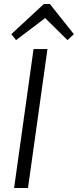

<svg xmlns="http://www.w3.org/2000/svg" viewBox="-20 -947 392 967"><path d="M219 -700 121 0H51L149 -700ZM37 -775 201 -927H231L352 -775L320 -745L193 -870H226L61 -745Z"/></svg>

Font: Pathway Extreme 28pt Light
Style: Italic
Weight: 300
Italic angle: -8°
Designer: Eduardo Rodriguez Tunni
Foundry: Eduardo Rodriguez Tunni
Version: Version 1.001;gftools[0.9.26]